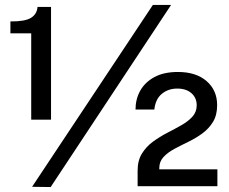

<svg xmlns="http://www.w3.org/2000/svg" viewBox="-20 -751 926 775"><path d="M106 -268V-616.5H22V-664.5Q80.5 -664 104.8 -678.8Q129 -693.5 131.5 -723H186V-268ZM670.5 -731 184.5 4 109.5 3 597 -731ZM535.5 0.5V-41.5V-62.5Q535.5 -103 552.8 -131Q570 -159 597.2 -179Q624.5 -199 655 -214.8Q685.5 -230.5 712.5 -245.8Q739.5 -261 756.8 -280.2Q774 -299.5 774 -326Q774 -356 752.8 -374.8Q731.5 -393.5 695.5 -393.5Q659 -393.5 633.2 -372.2Q607.5 -351 603 -309H527Q527 -351 546.2 -385.2Q565.5 -419.5 603.5 -440Q641.5 -460.5 698 -460.5Q771.5 -460.5 814 -423.5Q856.5 -386.5 856.5 -326.5Q856.5 -286 839.5 -258.5Q822.5 -231 796.2 -212Q770 -193 740 -178.5Q710 -164 683.5 -149.8Q657 -135.5 640 -117.2Q623 -99 623 -72.5V-67.5H857.5V0.5Z"/></svg>

Font: Public Sans SemiBold
Style: Regular
Weight: 600
Designer: The Public Sans Project Authors: Dan O. Williams and USWDS (Libre Franklin designed by Pablo Impallari and Rodrigo Fuenz
Version: Version 1.007